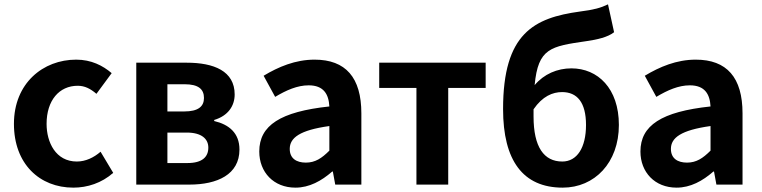

<svg xmlns="http://www.w3.org/2000/svg" viewBox="-20 -848 3502 882"><path d="M317 14C381 14 447 -7 500 -54L442 -151C411 -124 373 -106 333 -106C236 -106 194 -194 194 -279C194 -387 252 -454 337 -454C369 -454 395 -441 423 -417L493 -512C452 -547 399 -574 330 -574C178 -574 44 -466 44 -279C44 -95 162 14 317 14Z M606 0H850C978 0 1080 -46 1080 -161C1080 -237 1032 -276 964 -292V-297C1028 -316 1058 -362 1058 -414C1058 -522 962 -560 838 -560H606ZM749 -336V-461H828C892 -461 917 -438 917 -398C917 -359 891 -336 826 -336ZM749 -99V-239H838C906 -239 937 -210 937 -170C937 -127 909 -99 841 -99Z M1337 14C1401 14 1457 -17 1506 -60H1509L1520 0H1640V-327C1640 -492 1568 -574 1425 -574C1337 -574 1259 -541 1191 -500L1244 -403C1296 -434 1346 -456 1398 -456C1467 -456 1490 -415 1493 -359C1268 -335 1171 -272 1171 -152C1171 -57 1237 14 1337 14ZM1385 -101C1342 -101 1311 -120 1311 -164C1311 -215 1357 -250 1493 -269V-156C1458 -121 1428 -101 1385 -101Z M1893 0H2039V-444H2211V-560H1722V-444H1893Z M2773 -828C2740 -812 2708 -803 2644 -795C2433 -766 2291 -695 2291 -347C2291 -111 2382 14 2565 14C2711 14 2823 -100 2823 -274C2823 -442 2726 -534 2605 -534C2540 -534 2479 -508 2436 -457C2452 -627 2509 -635 2674 -659C2723 -666 2772 -677 2801 -700ZM2431 -346C2472 -406 2519 -425 2562 -425C2631 -425 2672 -378 2672 -274C2672 -170 2631 -106 2563 -106C2479 -106 2431 -172 2431 -313Z M3088 14C3152 14 3208 -17 3257 -60H3260L3271 0H3391V-327C3391 -492 3319 -574 3176 -574C3088 -574 3010 -541 2942 -500L2995 -403C3047 -434 3097 -456 3149 -456C3218 -456 3241 -415 3244 -359C3019 -335 2922 -272 2922 -152C2922 -57 2988 14 3088 14ZM3136 -101C3093 -101 3062 -120 3062 -164C3062 -215 3108 -250 3244 -269V-156C3209 -121 3179 -101 3136 -101Z"/></svg>

Font: Spoqa Han Sans Neo Bold
Style: Bold
Weight: 700
Designer: [Spoqa Han Sans Neo] Dong-huui Kim  Younghwa Kang  Yujin Lee  [Noto Sans] Ryoko NISHIZUKA  (kana & ideographs); Paul D. 
Foundry: Spoqa (http://www.spoqa-han-sans.com)
Version: Version 1.000